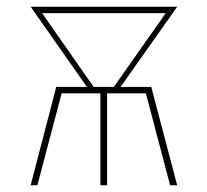

<svg xmlns="http://www.w3.org/2000/svg" viewBox="-20 -550 616 570"><path d="M71 0H91L163 -273H278V0H298V-273H413L485 0H506L429 -292H338L506 -530H71L238 -292H147ZM258 -292 105 -511H472L318 -292Z"/></svg>

Font: Iosevka Sparkle Thin
Style: Regular
Weight: 100
Designer: Belleve Invis
Foundry: Belleve Invis
Version: Version 4.5.0; ttfautohint (v1.8.3)